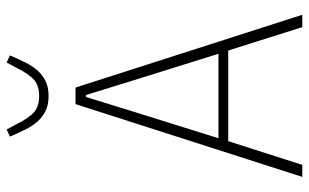

<svg xmlns="http://www.w3.org/2000/svg" viewBox="-200 -750 950 591"><g transform="rotate(-90 275.5 -455.0)"><path d="M487 0 415 -228H136L63 0H26L250 -698H301L525 0ZM320 -530 278 -666H272L230 -530L145 -258H405ZM275 -781Q248 -781 229.5 -790Q211 -799 197 -814.5Q183 -830 172 -852Q161 -874 150 -900L172 -910L187 -882Q208 -840 226 -825Q244 -810 275 -810Q306 -810 324 -825Q342 -840 363 -882L378 -910L400 -900Q389 -874 378 -852Q367 -830 353 -814.5Q339 -799 320.5 -790Q302 -781 275 -781Z"/></g></svg>

Font: IBM Plex Sans Condensed ExtraLight
Style: Regular
Weight: 200
Width: 3
Designer: Mike Abbink, Paul van der Laan, Pieter van Rosmalen
Foundry: Bold Monday
Version: Version 1.3